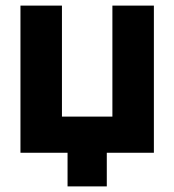

<svg xmlns="http://www.w3.org/2000/svg" viewBox="-20 -545 622 685"><path d="M381 -525H529V0H381ZM53 -525H201V0H53ZM151 0V-129H431V0ZM221 120V-56H361V120Z"/></svg>

Font: TikTok Sans 24pt
Style: Bold
Weight: 700
Version: Version 4.000